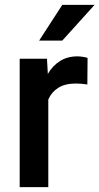

<svg xmlns="http://www.w3.org/2000/svg" viewBox="-20 -770 409 790"><path d="M340.3 -531.7 339.4 -422.4Q315.9 -426.3 291.5 -426.3Q247.6 -426.3 219.7 -408.7Q191.9 -391.1 178.7 -360.4V0H61V-528.3H173.3L176.8 -465.8Q196.3 -499.5 226.8 -518.8Q257.3 -538.1 298.3 -538.1Q309.1 -538.1 321.5 -536.1Q334 -534.2 340.3 -531.7ZM141.1 -603 236.3 -750H369.1L236.3 -603Z"/></svg>

Font: Vazirmatn RD UI Medium
Style: Regular
Weight: 500
Designer: Saber Rastikerdar
Foundry: Saber Rastikerdar
Version: Version 33.003